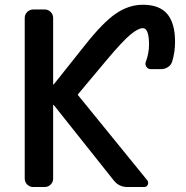

<svg xmlns="http://www.w3.org/2000/svg" viewBox="-20 -793 767 792"><path d="M569.3 -773.4Q637.7 -773.4 669.9 -735.4Q702.1 -697.3 702.1 -620.1Q702.1 -578.1 690.4 -540Q686.5 -525.4 673.3 -516.6Q660.2 -507.8 644.5 -507.8H601.6Q589.8 -507.8 583.5 -518.1Q577.1 -528.3 582 -539.1Q594.7 -574.2 594.7 -608.4Q594.7 -676.8 569.3 -676.8Q549.8 -676.8 517.6 -649.9Q485.4 -623 422.9 -548.8L302.7 -405.3Q299.8 -402.3 302.7 -399.4L587.9 -48.8Q593.8 -40 589.4 -30.8Q585 -21.5 574.2 -21.5H505.9Q470.7 -21.5 449.2 -48.8L202.1 -359.4Q201.2 -360.4 200.2 -360.4Q199.2 -360.4 199.2 -359.4V-56.6Q199.2 -42 189 -31.7Q178.7 -21.5 164.1 -21.5H117.2Q102.5 -21.5 92.3 -31.7Q82 -42 82 -56.6V-718.8Q82 -733.4 92.3 -743.7Q102.5 -753.9 117.2 -753.9H164.1Q178.7 -753.9 189 -743.7Q199.2 -733.4 199.2 -718.8V-445.3Q199.2 -444.3 200.2 -444.3Q201.2 -444.3 202.1 -445.3L331.1 -607.4Q405.3 -701.2 458.5 -737.3Q511.7 -773.4 569.3 -773.4Z"/></svg>

Font: Gen Jyuu GothicL Medium
Style: Regular
Weight: 500
Designer: [Source Han Sans]
Ryoko NISHIZUKA  (kana & ideographs); Paul D. Hunt (Latin, Greek & Cyrillic); Wenlong ZHANG  (bopomofo
Version: Version 1.002.20150607